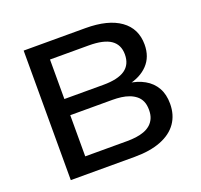

<svg xmlns="http://www.w3.org/2000/svg" viewBox="-123 -843 1029 982"><g transform="rotate(-20 392.0 -352.5)"><path d="M101 0V-705H437Q560 -705 626.5 -657.5Q693 -610 693 -523Q693 -456 653 -414Q613 -372 544 -358V-366Q595 -360 633 -338.5Q671 -317 691.5 -281Q712 -245 712 -194Q712 -133 681.5 -89.5Q651 -46 592 -23Q533 0 449 0ZM212 -89H441Q465 -89 488.5 -92Q512 -95 532.5 -102.5Q553 -110 568 -123Q583 -136 591.5 -155Q600 -174 600 -201Q600 -229 591.5 -248Q583 -267 567.5 -279.5Q552 -292 532 -299.5Q512 -307 489 -310Q466 -313 442 -313H212ZM212 -401H424Q504 -401 542.5 -428Q581 -455 581 -510Q581 -563 542.5 -589.5Q504 -616 423 -616H212Z"/></g></svg>

Font: Nunito Sans 10pt SemiExpanded SemiBold
Style: Regular
Weight: 600
Width: 6
Designer: Vernon Adams
Foundry: Vernon Adams
Version: Version 3.101;gftools[0.9.27]